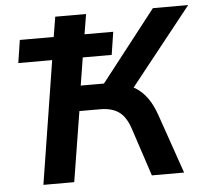

<svg xmlns="http://www.w3.org/2000/svg" viewBox="-51 -759 880 813"><g transform="rotate(-5 389.0 -352.5)"><path d="M101 0 184 -523H40L55 -620H199L213 -705H344L330 -620H452L437 -523H314L295 -405H407L379 -386L628 -705H778L507 -364L459 -397Q496 -391 525 -373Q554 -355 575.5 -325Q597 -295 612 -251L699 0H562L495 -203Q478 -255 448 -276.5Q418 -298 368 -298H280L232 0Z"/></g></svg>

Font: Nunito Sans 10pt
Style: Bold Italic
Weight: 700
Italic angle: -9°
Designer: Vernon Adams
Foundry: Vernon Adams
Version: Version 3.101;gftools[0.9.27]